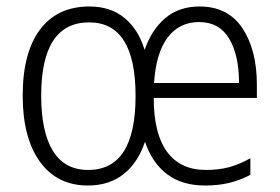

<svg xmlns="http://www.w3.org/2000/svg" viewBox="-20 -562 863 592"><path d="M772 -301V-260H454Q454 -150 495 -94Q536 -38 615 -38Q653 -38 684.5 -46Q716 -54 752 -74V-23Q720 -6 686.5 2Q653 10 612 10Q541 10 495 -25Q449 -60 427 -125Q406 -61 361.5 -25.5Q317 10 251 10Q156 10 103 -63.5Q50 -137 50 -267Q50 -400 103.5 -471Q157 -542 256 -542Q321 -542 364 -506.5Q407 -471 426 -408Q447 -470 489.5 -506Q532 -542 595 -542Q683 -542 727.5 -475Q772 -408 772 -301ZM455 -306H717Q717 -392 686.5 -443Q656 -494 594 -494Q533 -494 497 -446.5Q461 -399 455 -306ZM107 -267Q107 -156 143 -97Q179 -38 252 -38Q398 -38 398 -266Q398 -493 255 -493Q107 -493 107 -267Z"/></svg>

Font: Noto Sans UI NarrowLight
Style: Regular
Weight: 300
Width: 4
Designer: Monotype Design Team
Foundry: Monotype Imaging Inc.
Version: Version 1.001